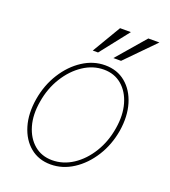

<svg xmlns="http://www.w3.org/2000/svg" viewBox="-139 -858 859 970"><g transform="rotate(20 290.0 -372.5)"><path d="M244.3 11.4Q179.7 11.4 134.4 -25.9Q89.1 -63.2 69.8 -127.8Q50.4 -192.5 63.9 -274.1Q77.4 -353.7 117.4 -417.1Q157.3 -480.5 214 -517.2Q270.6 -554 333.8 -554Q399.1 -554 444.4 -516.3Q489.7 -478.7 509.1 -414.1Q528.4 -349.4 515.6 -268.5Q502.1 -188.9 462 -125.5Q421.9 -62.1 365.1 -25.4Q308.2 11.4 244.3 11.4ZM244.3 -11.4Q303.3 -11.4 355.5 -45.6Q407.7 -79.9 444.2 -139.4Q480.8 -198.9 492.9 -274.1Q505 -347.3 488.3 -405.5Q471.6 -463.8 431.8 -497.5Q392 -531.2 335.2 -531.2Q277 -531.2 224.8 -496.6Q172.6 -462 135.7 -402.5Q98.7 -343 86.6 -268.5Q73.9 -195.3 90.7 -137.1Q107.6 -78.8 147.5 -45.1Q187.5 -11.4 244.3 -11.4ZM359.4 -602.3 491.5 -755.7H551.1L400.6 -602.3ZM248.6 -602.3 339.5 -755.7H397.7L277 -602.3Z"/></g></svg>

Font: Inter UI Thin
Style: Italic
Weight: 100
Italic angle: -9.39999°
Designer: Rasmus Andersson
Foundry: rsms
Version: 3.2;8d6f07862